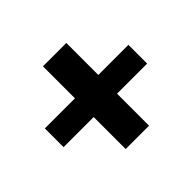

<svg xmlns="http://www.w3.org/2000/svg" viewBox="-103 -637 645 645"><g transform="rotate(-45 219.5 -314.5)"><path d="M418 -359V-270H275V-118H164V-270H21V-359H164V-511H275V-359Z"/></g></svg>

Font: Teko Medium
Style: Regular
Weight: 500
Designer: Manushi Parikh, Jonny Pinhorn
Foundry: Indian Type Foundry
Version: Version 1.106;PS 1.0;hotconv 1.0.78;makeotf.lib2.5.61930; tt